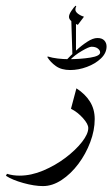

<svg xmlns="http://www.w3.org/2000/svg" viewBox="-76 -480 384 656"><path d="M-55.7 120.6 -52.2 113.8Q-32.2 120.1 -9.3 120.1Q30.3 120.1 71.5 102.8Q112.8 85.4 147.7 59.1Q182.6 32.7 204.1 5.1Q225.6 -22.5 225.6 -42.5Q225.6 -56.2 207.5 -76.4Q189.5 -96.7 166.5 -108.4L185.1 -178.2Q215.3 -158.7 231.4 -132.8Q247.6 -106.9 247.6 -73.2Q247.6 -34.7 232.4 5.6Q217.3 45.9 191.7 80.1Q166 114.3 134.5 135Q103 155.8 70.8 155.8Q41.5 155.8 3.7 145.3Q-34.2 134.8 -55.7 120.6ZM163.6 -240.7 158.2 -277.8Q199.2 -277.8 232.7 -283.2Q266.1 -288.6 266.1 -300.8Q266.1 -308.1 258.3 -314.2Q250.5 -320.3 236.8 -320.3Q228 -320.3 203.4 -305.9Q178.7 -291.5 162.1 -273.9L150.9 -274.9Q164.6 -289.6 183.6 -307.1Q202.6 -324.7 222.2 -337.4Q241.7 -350.1 256.8 -350.1Q272.5 -350.1 280.3 -341.8Q288.1 -333.5 288.1 -321.3Q288.1 -298.8 269 -280.5Q250 -262.2 221.2 -251.5Q192.4 -240.7 163.6 -240.7ZM164.1 -240.7Q133.8 -240.7 115 -254.2Q96.2 -267.6 85.9 -284.7L86.9 -287.1Q102.5 -282.2 121.6 -280Q140.6 -277.8 158.7 -277.8ZM171.4 -291 167.5 -414.1 183.6 -404.8V-301.8ZM189.9 -395Q159.7 -407.7 159.7 -422.4Q159.7 -431.2 168.5 -443.8Q177.2 -456.5 182.1 -460.4L184.6 -459Q177.7 -445.3 186.5 -436.5Q195.3 -427.7 210.9 -422.9Z"/></svg>

Font: Lateef Light
Style: Regular
Weight: 300
Designer: SIL International
Foundry: SIL International
Version: Version 4.200